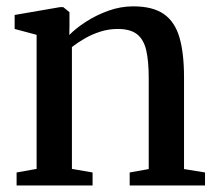

<svg xmlns="http://www.w3.org/2000/svg" viewBox="-20 -570 668 590"><path d="M92.5 -51V-463L25 -481V-524L164 -548H174.5L193.5 -532.5V-492L193 -462.5Q213 -483 244.2 -503.2Q275.5 -523.5 313 -537Q350.5 -550.5 389.5 -550.5Q449.5 -550.5 483.5 -526.8Q517.5 -503 531.5 -454.8Q545.5 -406.5 545.5 -333V-50.5L610 -40V0H378.5V-40L437 -50.5V-331.5Q437 -381.5 429.5 -414.8Q422 -448 401.5 -464.5Q381 -481 341.5 -481Q314.5 -481 289 -473Q263.5 -465 241.2 -452.2Q219 -439.5 201 -425.5V-51L264.5 -40V0H31V-40Z"/></svg>

Font: Merriweather 60pt Medium
Style: Regular
Weight: 500
Version: Version 2.100